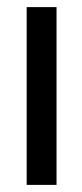

<svg xmlns="http://www.w3.org/2000/svg" viewBox="-20 -520 232 540"><path d="M55 0V-500H139V0Z"/></svg>

Font: Sulphur Point
Style: Bold
Weight: 700
Designer: Noponies / Dale Sattler
Foundry: Noponies
Version: Version 1.000; ttfautohint (v1.8)